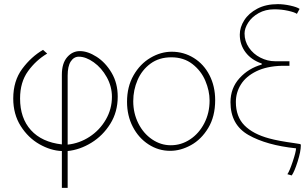

<svg xmlns="http://www.w3.org/2000/svg" viewBox="-20 -727 1474 928"><path d="M208 -468Q154 -436 115.5 -383Q77 -330 77 -251Q77 -156 129.5 -98Q182 -40 279 -29V-366Q279 -421 304.5 -450.5Q330 -480 366 -480Q404 -480 447 -452.5Q490 -425 519.5 -375Q549 -325 549 -260Q549 -186 513 -128.5Q477 -71 421.5 -37Q366 -3 307 3V181H279V3Q225 1 170.5 -30Q116 -61 80 -118Q44 -175 44 -251Q44 -336 87.5 -394.5Q131 -453 188 -486ZM307 -28Q364 -34 413 -66Q462 -98 491.5 -149Q521 -200 521 -259Q521 -309 496 -354Q471 -399 433 -426Q395 -453 361 -453Q337 -453 322 -430Q307 -407 307 -362Z M802 2Q746 2 698 -29Q650 -60 622 -114Q594 -168 594 -235Q594 -308 625.5 -363Q657 -418 707 -447.5Q757 -477 810 -477Q868 -477 916.5 -447Q965 -417 992.5 -363.5Q1020 -310 1020 -243Q1020 -164 986.5 -108.5Q953 -53 903 -25.5Q853 2 803 2ZM806 -25Q856 -25 899 -53.5Q942 -82 967.5 -131.5Q993 -181 993 -241Q993 -288 972.5 -336.5Q952 -385 910 -417.5Q868 -450 808 -450Q749 -450 707.5 -419.5Q666 -389 645 -340.5Q624 -292 624 -238Q624 -180 648.5 -131Q673 -82 715 -53.5Q757 -25 805 -25Z M1342 -409Q1269 -407 1219 -382.5Q1169 -358 1144.5 -319Q1120 -280 1120 -234Q1120 -163 1161.5 -121Q1203 -79 1281 -58Q1324 -46 1404 -35L1429 -31Q1434 -31 1434 -24Q1434 5 1418.5 54Q1403 103 1390 121L1369 115Q1379 101 1394.5 55Q1410 9 1411 -10Q1268 -25 1181 -74.5Q1094 -124 1094 -233Q1094 -301 1137.5 -349Q1181 -397 1245 -415V-420Q1195 -437 1167 -474Q1139 -511 1139 -560Q1139 -595 1160.5 -629Q1182 -663 1223.5 -685Q1265 -707 1323 -707Q1351 -707 1383 -700Q1415 -693 1428 -684L1415 -660Q1404 -668 1372 -675Q1340 -682 1306 -682Q1263 -682 1230 -663.5Q1197 -645 1179.5 -617.5Q1162 -590 1162 -565Q1162 -528 1183 -497Q1204 -466 1238.5 -448.5Q1273 -431 1309 -431H1379V-409Z"/></svg>

Font: LINE Seed Sans KR Thin
Style: Regular
Weight: 250
Designer: LINE BX Design & Sandoll Inc & Dalton Maag Ltd
Foundry: Sandoll Inc.
Version: Version 1.000